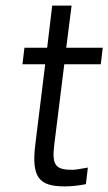

<svg xmlns="http://www.w3.org/2000/svg" viewBox="-20 -654 386 684"><path d="M173 -136 209 -425H339L346 -484H216L235 -634H166L148 -484H67L60 -425H141L106 -141C91 -22 119 10 210 10C236 10 262 7 286 2L293 -57C265 -52 247 -49 239 -49C181 -49 164 -62 173 -136Z"/></svg>

Font: Gamestation Condensed
Style: Italic
Weight: 400
Width: 3
Designer: Jonas Hecksher
Foundry: Jonas Hecksher, Playtypeª, e-types AS
Version: Version 1.003